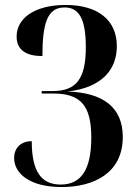

<svg xmlns="http://www.w3.org/2000/svg" viewBox="-20 -744 559 774"><path d="M229 10C355 10 475 -44 475 -192C475 -313 393 -371 252 -375C396 -391 451 -468 451 -558C451 -665 372 -724 245 -724C116 -724 47 -668 47 -597C47 -541 87 -518 151 -518C151 -650 171 -714 240 -714C298 -714 326 -669 326 -554C326 -427 288 -377 193 -377H148V-367H194C303 -367 348 -321 348 -190C348 -63 309 0 225 0C148 0 108 -50 108 -175C68 -175 37 -151 37 -107C37 -45 99 10 229 10Z"/></svg>

Font: Noto Serif Display SemiCondensed SemiBold
Style: Regular
Weight: 600
Width: 4
Designer: Monotype Design Team
Foundry: Monotype Imaging Inc.
Version: Version 2.009